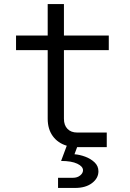

<svg xmlns="http://www.w3.org/2000/svg" viewBox="-20 -725 640 946"><path d="M266 201V151H339Q361 151 375 139.5Q389 128 389 114Q389 95 360.5 81.5Q332 68 281 68L309 -7Q265 -20 240 -54.5Q215 -89 215 -140V-478H59V-550H215V-705H295V-550H516V-478H295V-140Q295 -108 312.5 -90Q330 -72 360 -72H506V0H360L347 35Q373 37 400 47Q427 57 446 75Q465 93 465 119Q465 153 433.5 177Q402 201 350 201Z"/></svg>

Font: Tiny Light
Style: Regular
Weight: 300
Monospace: yes
Designer: Philipp Nurullin, Konstantin Bulenkov
Foundry: JetBrains
Version: Version 2.251; ttfautohint (v1.8.4.7-5d5b)